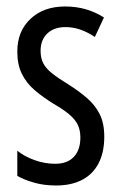

<svg xmlns="http://www.w3.org/2000/svg" viewBox="-20 -566 376 596"><path d="M303.7 -141.6Q303.7 -93.3 286.1 -59.3Q268.6 -25.4 235.1 -7.8Q201.7 9.8 153.8 9.8Q116.7 9.8 85.9 1Q55.2 -7.8 33.7 -20V-98.1Q55.2 -80.6 86.9 -69.1Q118.7 -57.6 151.4 -57.6Q189 -57.6 209.2 -79.1Q229.5 -100.6 229.5 -139.2Q229.5 -162.1 221.2 -179Q212.9 -195.8 194.6 -211.2Q176.3 -226.6 146.5 -243.7Q113.3 -264.2 87.6 -286.1Q62 -308.1 47.9 -336.7Q33.7 -365.2 33.7 -406.2Q33.7 -468.8 74.5 -507.3Q115.2 -545.9 182.1 -545.9Q215.8 -545.9 245.8 -537.4Q275.9 -528.8 302.7 -511.7L274.4 -451.2Q253.9 -465.3 230.7 -473.6Q207.5 -481.9 183.1 -481.9Q147.5 -481.9 126.7 -461.9Q106 -441.9 106 -408.2Q106 -385.7 114.3 -369.6Q122.6 -353.5 141.6 -338.4Q160.6 -323.2 191.9 -304.2Q225.1 -283.2 250.2 -261.5Q275.4 -239.7 289.6 -211.4Q303.7 -183.1 303.7 -141.6Z"/></svg>

Font: Open Sans Condensed
Style: Regular
Weight: 400
Width: 3
Designer: Monotype Design Team
Foundry: Monotype Imaging Inc.
Version: Version 3.000